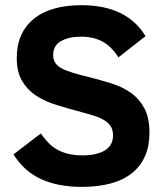

<svg xmlns="http://www.w3.org/2000/svg" viewBox="-20 -710 640 744"><path d="M559.1 -195.8Q559.1 -94.2 492.4 -40Q425.8 14.2 295.9 14.2Q206.1 14.2 139.9 -15.6Q73.7 -45.4 32.2 -111.8L138.2 -192.9Q161.6 -159.7 182.6 -143.1Q203.6 -126.5 232.4 -117.2Q261.2 -107.9 298.8 -107.9Q355 -107.9 386.5 -127.2Q418 -146.5 418 -186Q418 -208.5 407 -223.6Q396 -238.8 374 -249.8Q352.1 -260.7 297.9 -274.9Q245.1 -289.1 198.5 -303.5Q151.9 -317.9 117.9 -340.8Q84 -363.8 64.5 -398.4Q44.9 -433.1 44.9 -485.8Q44.9 -582 109.9 -636Q174.8 -689.9 295.9 -689.9Q471.2 -689.9 543.9 -569.8L439 -487.8Q411.1 -530.8 376.5 -549.3Q341.8 -567.9 293.9 -567.9Q246.1 -567.9 216.1 -550.5Q186 -533.2 186 -496.1Q186 -463.4 217.3 -446Q248.5 -428.7 326.2 -411.1Q369.1 -399.9 411.1 -387Q453.1 -374 486.1 -351.1Q519 -328.1 539.1 -291Q559.1 -253.9 559.1 -195.8Z"/></svg>

Font: Clear Sans
Style: Bold
Weight: 700
Foundry: Intel Corporation
Version: Version 1.00